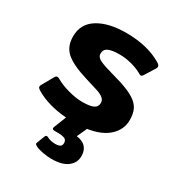

<svg xmlns="http://www.w3.org/2000/svg" viewBox="-172 -606 873 943"><g transform="rotate(30 264.5 -135.0)"><path d="M335 16 312 66Q381 75 381 140Q381 178 350 201.5Q319 225 260 225Q235 225 209 220Q183 215 169 208Q160 203 158 200Q156 197 159 190L176 146Q179 139 185 139Q189 139 194 142Q213 152 239 152Q258 152 266.5 146Q275 140 275 127Q275 110 262 104Q249 98 219 98H203Q195 98 192.5 93.5Q190 89 193 82L220 14V13Q117 5 47 -36Q31 -45 31 -54Q31 -59 36 -67L71 -129Q77 -139 83 -139Q90 -139 98 -134Q127 -117 170.5 -105Q214 -93 250 -93Q294 -93 313.5 -102.5Q333 -112 333 -135Q333 -150 320.5 -160.5Q308 -171 286 -178.5Q264 -186 210 -202Q127 -227 89 -259Q51 -291 51 -350Q51 -421 110.5 -458Q170 -495 270 -495Q390 -495 471 -447Q487 -438 487 -428Q487 -422 481 -413L447 -359Q441 -349 435 -349Q430 -349 421 -355Q396 -369 362 -378Q328 -387 294 -387Q252 -387 231 -377.5Q210 -368 210 -344Q210 -324 233.5 -312.5Q257 -301 312 -286L367 -270Q418 -253 446 -235Q474 -217 486 -193Q498 -169 498 -132Q498 -79 457 -40.5Q416 -2 337 10Q337 12 335 16Z"/></g></svg>

Font: Mitr Medium
Style: Regular
Weight: 500
Designer: Thanarat Vachiruckul
Foundry: Cadson Demak
Version: Version 1.003